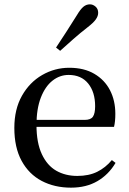

<svg xmlns="http://www.w3.org/2000/svg" viewBox="-20 -849 594 884"><path d="M307 15Q231 15 172 -16Q113 -47 79.5 -108.5Q46 -170 46 -260Q46 -346 81 -408Q116 -470 174 -503.5Q232 -537 299 -537Q367 -537 414.5 -509Q462 -481 486.5 -433.5Q511 -386 511 -325Q511 -289 505 -265H90V-297H370Q398 -297 408 -312Q418 -327 418 -360Q418 -425 386 -464.5Q354 -504 296 -504Q255 -504 221.5 -477.5Q188 -451 168 -399.5Q148 -348 148 -273Q148 -192 172.5 -139.5Q197 -87 239 -63Q281 -39 336 -39Q389 -39 427.5 -58Q466 -77 495 -112L512 -99Q480 -45 428.5 -15Q377 15 307 15ZM238 -630Q261 -665 284.5 -701Q308 -737 334 -779Q350 -806 363.5 -817.5Q377 -829 394 -829Q408 -829 420 -818.5Q432 -808 432 -790Q432 -775 421 -759.5Q410 -744 384 -724Q348 -696 317.5 -669Q287 -642 257 -615Z"/></svg>

Font: Noto Serif JP ExtraLight Medium
Style: Regular
Weight: 500
Version: Version 2.003-H1;hotconv 1.1.1;makeotfexe 2.6.0